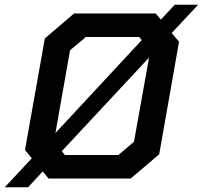

<svg xmlns="http://www.w3.org/2000/svg" viewBox="-69 -757 860 814"><path d="M659 -617 690 -580 606 -103 485 0H137L112 -30L50 37H-49L66 -86L37 -121L121 -594L245 -700H591L613 -674L672 -737H771ZM166 -193 532 -587 521 -600H295L228 -544ZM563 -513 193 -116 206 -100H433L499 -156Z"/></svg>

Font: Chakra Petch SemiBold
Style: Italic
Weight: 600
Italic angle: -10°
Designer: Katatrad Aksorn Co.,Ltd.
Foundry: Cadson Demak Co.,Ltd.
Version: Version 1.000; ttfautohint (v1.6)